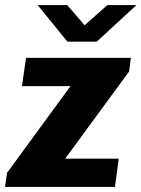

<svg xmlns="http://www.w3.org/2000/svg" viewBox="-29 -740 560 760"><path d="M489 -511 482 -457 229 -112H441L426 0H-9L-1 -56L250 -399H58L74 -511ZM306 -640 396 -720H511L354 -575H238L120 -720H237Z"/></svg>

Font: Chivo ExtraBold Italic
Style: Regular
Weight: 800
Italic angle: -8.05°
Designer: Hector Gatti
Foundry: Omnibus-Type
Version: Version 1.007